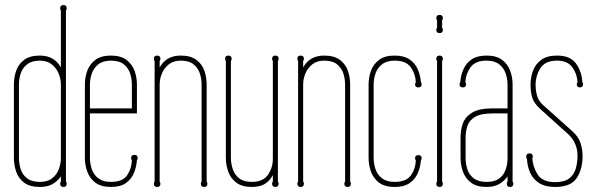

<svg xmlns="http://www.w3.org/2000/svg" viewBox="-20 -730 2351 760"><path d="M35 -105V-395Q35 -424 44 -450Q53 -476 75.5 -493Q98 -510 138 -510Q195 -510 221 -463V-688Q218 -693 218 -697Q218 -710 231 -710Q244 -710 244 -697Q244 -693 241 -688V-11Q244 -8 244 -3Q244 10 231 10Q218 10 218 -3Q218 -8 221 -11V-32Q208 -13 188 -1.5Q168 10 138 10Q98 10 75.5 -7Q53 -24 44 -50.5Q35 -77 35 -105ZM221 -105V-395Q221 -418 212 -439.5Q203 -461 184.5 -475.5Q166 -490 138 -490Q106 -490 87.5 -475.5Q69 -461 62 -439.5Q55 -418 55 -395V-105Q55 -82 62 -60Q69 -38 87.5 -24Q106 -10 138 -10Q169 -10 187 -24.5Q205 -39 213 -61Q221 -83 221 -105Z M522 -281H336V-105Q336 -82 343.5 -60Q351 -38 369.5 -24Q388 -10 419 -10Q466 -10 483.5 -36.5Q501 -63 502 -96Q499 -99 499 -104Q499 -117 512 -117Q525 -117 525 -104Q525 -99 522 -96Q520 -69 510 -45Q500 -21 478.5 -5.5Q457 10 419 10Q380 10 357.5 -7Q335 -24 325.5 -50.5Q316 -77 316 -105V-395Q316 -424 325.5 -450Q335 -476 357.5 -493Q380 -510 419 -510Q458 -510 480.5 -493Q503 -476 512.5 -450Q522 -424 522 -395ZM502 -301V-395Q502 -418 495 -439.5Q488 -461 470 -475.5Q452 -490 419 -490Q388 -490 369.5 -475.5Q351 -461 343.5 -439.5Q336 -418 336 -395V-301Z M798 -11Q801 -8 801 -3Q801 10 788 10Q775 10 775 -3Q775 -8 778 -11V-395Q778 -418 771 -439.5Q764 -461 746 -475.5Q728 -490 695 -490Q667 -490 648.5 -475.5Q630 -461 621 -439.5Q612 -418 612 -395V-11Q615 -8 615 -3Q615 10 602 10Q589 10 589 -3Q589 -8 592 -11V-488Q589 -493 589 -497Q589 -510 602 -510Q615 -510 615 -497Q615 -493 612 -488V-463Q638 -510 695 -510Q735 -510 757.5 -493Q780 -476 789 -450Q798 -424 798 -395Z M1080 -11Q1083 -8 1083 -3Q1083 10 1070 10Q1057 10 1057 -3Q1057 -8 1060 -11V-37Q1047 -13 1027.5 -1.5Q1008 10 977 10Q938 10 915.5 -7Q893 -24 883.5 -50.5Q874 -77 874 -105V-488Q871 -493 871 -497Q871 -510 884 -510Q897 -510 897 -497Q897 -493 894 -488V-105Q894 -82 901.5 -60Q909 -38 927 -24Q945 -10 977 -10Q1021 -10 1040.5 -38Q1060 -66 1060 -100V-488Q1057 -493 1057 -497Q1057 -510 1070 -510Q1083 -510 1083 -497Q1083 -493 1080 -488Z M1366 -11Q1369 -8 1369 -3Q1369 10 1356 10Q1343 10 1343 -3Q1343 -8 1346 -11V-395Q1346 -418 1339 -439.5Q1332 -461 1314 -475.5Q1296 -490 1263 -490Q1235 -490 1216.5 -475.5Q1198 -461 1189 -439.5Q1180 -418 1180 -395V-11Q1183 -8 1183 -3Q1183 10 1170 10Q1157 10 1157 -3Q1157 -8 1160 -11V-488Q1157 -493 1157 -497Q1157 -510 1170 -510Q1183 -510 1183 -497Q1183 -493 1180 -488V-463Q1206 -510 1263 -510Q1303 -510 1325.5 -493Q1348 -476 1357 -450Q1366 -424 1366 -395Z M1459 -105Q1459 -82 1466.5 -60Q1474 -38 1492.5 -24Q1511 -10 1542 -10Q1588 -10 1606.5 -36Q1625 -62 1626 -95Q1623 -98 1623 -104Q1623 -116 1636 -116Q1649 -116 1649 -104Q1649 -98 1646 -95Q1644 -68 1633.5 -44Q1623 -20 1601 -5Q1579 10 1542 10Q1503 10 1480.5 -7Q1458 -24 1448.5 -50.5Q1439 -77 1439 -105V-395Q1439 -424 1448.5 -450Q1458 -476 1480.5 -493Q1503 -510 1542 -510Q1579 -510 1601 -495Q1623 -480 1633.5 -456Q1644 -432 1646 -405Q1649 -402 1649 -396Q1649 -384 1636 -384Q1623 -384 1623 -396Q1623 -401 1626 -404Q1625 -436 1606.5 -463Q1588 -490 1542 -490Q1511 -490 1492.5 -475.5Q1474 -461 1466.5 -439.5Q1459 -418 1459 -395Z M1730 -620Q1733 -617 1733 -612Q1733 -599 1720 -599Q1707 -599 1707 -612Q1707 -617 1710 -620V-649Q1707 -654 1707 -658Q1707 -671 1720 -671Q1733 -671 1733 -658Q1733 -654 1730 -649ZM1730 -11Q1733 -8 1733 -3Q1733 10 1720 10Q1707 10 1707 -3Q1707 -8 1710 -11V-488Q1707 -493 1707 -497Q1707 -510 1720 -510Q1733 -510 1733 -497Q1733 -493 1730 -488Z M2009 -11Q2012 -7 2012 -3Q2012 10 1999 10Q1986 10 1986 -3Q1986 -8 1989 -11V-32Q1976 -13 1956 -1.5Q1936 10 1906 10Q1867 10 1844.5 -7Q1822 -24 1812.5 -50.5Q1803 -77 1803 -105V-186Q1803 -215 1812 -241Q1821 -267 1848.5 -284Q1876 -301 1930 -301H1989V-395Q1989 -418 1981.5 -439.5Q1974 -461 1956 -475.5Q1938 -490 1906 -490Q1861 -490 1842 -463Q1823 -436 1822 -404Q1825 -400 1825 -396Q1825 -384 1812 -384Q1799 -384 1799 -396Q1799 -402 1802 -405Q1804 -432 1814.5 -456Q1825 -480 1847 -495Q1869 -510 1906 -510Q1945 -510 1967.5 -493Q1990 -476 1999.5 -450Q2009 -424 2009 -395ZM1823 -105Q1823 -82 1830 -60Q1837 -38 1855.5 -24Q1874 -10 1906 -10Q1938 -10 1955.5 -23Q1973 -36 1980.5 -56Q1988 -76 1989 -98V-281H1930Q1883 -281 1860 -267Q1837 -253 1830 -231Q1823 -209 1823 -186Z M2244 -212Q2270 -189 2278 -163.5Q2286 -138 2286 -113Q2286 -61 2263 -25.5Q2240 10 2177 10Q2137 10 2113 -6Q2089 -22 2078 -47.5Q2067 -73 2066 -101Q2063 -104 2063 -110Q2063 -123 2076 -123Q2089 -123 2089 -110Q2089 -106 2087 -104Q2089 -69 2108.5 -39Q2128 -9 2177 -9Q2215 -9 2234 -24.5Q2253 -40 2259.5 -64Q2266 -88 2266 -113Q2266 -164 2230 -198L2117 -300Q2094 -321 2087 -343Q2080 -365 2080 -393Q2080 -424 2090 -450.5Q2100 -477 2123 -493.5Q2146 -510 2185 -510Q2238 -510 2260.5 -478Q2283 -446 2285 -405Q2288 -402 2288 -397Q2288 -384 2275 -384Q2263 -384 2263 -397Q2263 -401 2266 -404Q2265 -436 2246 -463Q2227 -490 2185 -490Q2138 -490 2119 -460Q2100 -430 2100 -393Q2101 -364 2107.5 -346Q2114 -328 2130 -314Z"/></svg>

Font: Wire One
Style: Regular
Weight: 400
Designer: Alexei Vanyashin, Gayaneh Bagdasaryan
Foundry: Cyreal
Version: Version 1.102; ttfautohint (v1.8.3)